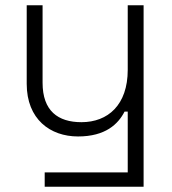

<svg xmlns="http://www.w3.org/2000/svg" viewBox="-20 -506 651 726"><path d="M149 200H523V-486H463V-242C463 -109 388 -44 288 -44C199 -44 141 -87 141 -193V-486H81V-189C81 -55 170 10 275 10C379 10 427 -37 451 -84H463V146H149Z"/></svg>

Font: Meta Space Icons
Style: Regular
Weight: 400
Designer: Meta Pool / Florian Karsten
Foundry: Meta Pool / Florian Karsten
Version: Version 2.000;Glyphs 3.1.1 (3144)